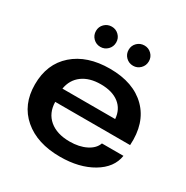

<svg xmlns="http://www.w3.org/2000/svg" viewBox="-171 -890 1014 1044"><g transform="rotate(30 336.5 -368.0)"><path d="M344.2 8.8Q200.2 8.8 115 -64.5Q29.8 -137.7 29.8 -264.2Q29.8 -393.1 114.7 -467.5Q199.7 -542 341.8 -542Q490.2 -542 571.3 -460.7Q652.3 -379.4 643.1 -236.8H172.9Q174.3 -167.5 220.9 -128.2Q267.6 -88.9 348.1 -88.9Q407.7 -88.9 450.7 -110.6Q493.7 -132.3 505.9 -168H641.1Q628.9 -88.9 546.4 -40Q463.9 8.8 344.2 8.8ZM170.9 -318.8H502Q497.6 -377.9 455.3 -410.9Q413.1 -443.8 340.8 -443.8Q270 -443.8 225.3 -410.9Q180.7 -377.9 170.9 -318.8ZM171.9 -682.1Q171.9 -708.5 190.4 -726.8Q209 -745.1 235.8 -745.1Q261.7 -745.1 280.3 -726.8Q298.8 -708.5 298.8 -682.1Q298.8 -655.3 280.3 -636.7Q261.7 -618.2 235.8 -618.2Q209 -618.2 190.4 -636.7Q171.9 -655.3 171.9 -682.1ZM377 -682.1Q377 -708.5 395.5 -726.8Q414.1 -745.1 440.9 -745.1Q466.8 -745.1 485.4 -726.8Q503.9 -708.5 503.9 -682.1Q503.9 -655.3 485.4 -636.7Q466.8 -618.2 440.9 -618.2Q414.1 -618.2 395.5 -636.7Q377 -655.3 377 -682.1Z"/></g></svg>

Font: Lumene Sans Expanded
Style: Bold
Weight: 600
Width: 7
Designer: Deni Anggara
Version: Version 1.003;Glyphs 3.1.2 (3151)